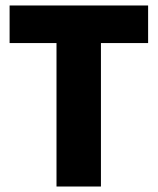

<svg xmlns="http://www.w3.org/2000/svg" viewBox="-20 -680 575 700"><path d="M186 0V-660H348V0ZM15 -523V-660H520V-523Z"/></svg>

Font: Bricolage Grotesque 72pt ExtraBold
Style: Regular
Weight: 800
Designer: Mathieu Triay
Foundry: Atelier Triay
Version: Version 1.001;gftools[0.9.33.dev8+g029e19f]